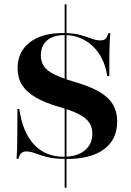

<svg xmlns="http://www.w3.org/2000/svg" viewBox="-20 -738 617 905"><path d="M284.7 146.8V-717.7H293.5V146.8ZM294.4 11.3Q238.7 11.3 203.6 2.4Q168.5 -6.5 146 -15.3Q123.4 -24.2 104 -24.2Q89.5 -24.2 80.6 -16.5Q71.8 -8.9 66.9 10.5H58.1Q59.7 -9.7 60.5 -36.7Q61.3 -63.7 61.7 -108.1Q62.1 -152.4 62.1 -224.2H71Q86.3 -115.3 139.9 -57.3Q193.5 0.8 279.8 0.8Q342.7 0.8 379 -28.6Q415.3 -58.1 415.3 -108.1Q415.3 -137.9 400.8 -159.7Q386.3 -181.5 353.6 -198.8Q321 -216.1 265.3 -232.3Q193.5 -252.4 149.2 -278.2Q104.8 -304 83.9 -337.9Q62.9 -371.8 62.9 -416.1Q62.9 -493.5 119.8 -537.9Q176.6 -582.3 275.8 -582.3Q325 -582.3 356.5 -573.8Q387.9 -565.3 410.1 -556.5Q432.3 -547.6 453.2 -547.6Q469.4 -547.6 477.4 -555.2Q485.5 -562.9 490.3 -581.5H500Q498.4 -563.7 497.2 -541.9Q496 -520.2 495.6 -482.7Q495.2 -445.2 495.2 -379.8H485.5Q476.6 -438.7 448.8 -481.9Q421 -525 378.6 -548.8Q336.3 -572.6 284.7 -572.6Q230.6 -572.6 201.6 -547.2Q172.6 -521.8 172.6 -476.6Q172.6 -447.6 186.7 -426.2Q200.8 -404.8 233.9 -388.3Q266.9 -371.8 325 -354Q399.2 -333.1 444.8 -307.3Q490.3 -281.5 511.3 -246.8Q532.3 -212.1 532.3 -165.3Q532.3 -80.6 470.6 -34.7Q408.9 11.3 294.4 11.3Z"/></svg>

Font: Playfair 144pt SemiExpanded ExtraBold
Style: Regular
Weight: 800
Width: 6
Designer: Claus Eggers Sørensen
Foundry: Claus Eggers Sørensen
Version: Version 2.203